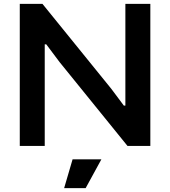

<svg xmlns="http://www.w3.org/2000/svg" viewBox="-20 -760 885 1000"><path d="M358 70H508L426 220H314ZM83 -740H201L560 -297L625 -210H633V-740H763V0H644L290 -437L221 -529H213V0H83Z"/></svg>

Font: Encode Sans Wide
Style: SemiBold
Weight: 600
Designer: Pablo Impallari, Andres Torresi
Foundry: Pablo Impallari, Andres Torresi
Version: Version 1.000; ttfautohint (v1.00) -l 8 -r 50 -G 200 -x 14 -